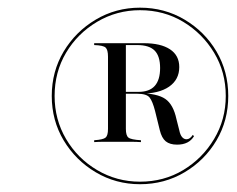

<svg xmlns="http://www.w3.org/2000/svg" viewBox="-20 -652 609 493"><path d="M339.5 -179Q277.4 -179 225.8 -209.7Q174.2 -240.3 143.5 -291.5Q112.9 -342.7 112.9 -405.6Q112.9 -468.5 143.5 -519.8Q174.2 -571 225.8 -601.6Q277.4 -632.3 339.5 -632.3Q402.4 -632.3 454 -601.6Q505.6 -571 535.9 -519.8Q566.1 -468.5 566.1 -405.6Q566.1 -342.7 535.9 -291.5Q505.6 -240.3 454 -209.7Q402.4 -179 339.5 -179ZM339.5 -185.5Q400.8 -185.5 450.4 -215.3Q500 -245.2 529.8 -295.2Q559.7 -345.2 559.7 -405.6Q559.7 -466.9 529.8 -516.5Q500 -566.1 450.4 -596Q400.8 -625.8 339.5 -625.8Q279.8 -625.8 229.4 -596Q179 -566.1 149.6 -516.5Q120.2 -466.9 120.2 -405.6Q120.2 -345.2 149.6 -295.2Q179 -245.2 229.4 -215.3Q279.8 -185.5 339.5 -185.5ZM221.8 -287.1V-291.9Q245.2 -293.5 251.2 -298.8Q257.3 -304 257.3 -321V-506.5Q257.3 -524.2 251.2 -529.8Q245.2 -535.5 221.8 -536.3V-541.1Q227.4 -541.1 233.1 -541.1Q238.7 -541.1 249.2 -541.1Q259.7 -541.1 277.4 -541.1Q300.8 -541.1 321 -541.1Q341.1 -541.1 349.2 -541.1Q392.7 -541.1 416.5 -525.4Q440.3 -509.7 440.3 -479.8Q440.3 -447.6 414.1 -429.4Q387.9 -411.3 339.5 -411.3H280.6V-416.1H335.5Q363.7 -416.1 377.4 -431.5Q391.1 -446.8 391.1 -477.4Q391.1 -508.1 377 -522.2Q362.9 -536.3 332.3 -536.3H303.2V-321Q303.2 -304 309.7 -298.8Q316.1 -293.5 341.9 -291.9V-287.1Q330.6 -287.9 319 -287.9Q307.3 -287.9 279.8 -287.9Q254 -287.9 243.1 -287.9Q232.3 -287.9 221.8 -287.1ZM434.7 -280.6Q416.1 -280.6 405.6 -289.1Q395.2 -297.6 390.3 -317.7L378.2 -366.9Q371.8 -391.9 364.1 -401.6Q356.5 -411.3 332.3 -411.3L331.5 -413.7L337.9 -412.9Q383.9 -412.1 404.4 -398Q425 -383.9 433.1 -346L440.3 -317.7Q442.7 -305.6 447.6 -300Q452.4 -294.4 458.9 -294.4Q467.7 -294.4 475 -305.6L478.2 -302.4Q465.3 -280.6 434.7 -280.6Z"/></svg>

Font: Playfair 144pt Light
Style: Italic
Weight: 300
Italic angle: -15.6°
Designer: Claus Eggers Sørensen
Foundry: Claus Eggers Sørensen
Version: Version 2.001;gftools[0.9.30]